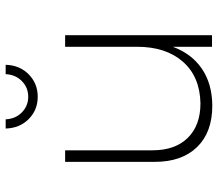

<svg xmlns="http://www.w3.org/2000/svg" viewBox="-66 -706 773 681"><g transform="rotate(-90 320.5 -365.5)"><path d="M86.9 -203.1V-521H127.9V-210.9Q127.9 -130.9 172.1 -85.9Q216.3 -41 294.9 -41Q389.2 -43 442.1 -103.3Q495.1 -163.6 495.1 -266.1V-521H536.1V0H495.1V-139.2Q470.2 -71.8 416.7 -35.6Q363.3 0.5 286.1 1Q191.9 1 139.4 -53Q86.9 -106.9 86.9 -203.1ZM205.1 -731.9H237.8Q239.3 -697.3 262.2 -674.6Q285.2 -651.9 317.9 -651.9Q350.6 -651.9 373.5 -674.6Q396.5 -697.3 397.9 -731.9H431.2Q429.7 -682.1 397.2 -650.1Q364.7 -618.2 317.9 -618.2Q271 -618.2 238.8 -650.1Q206.5 -682.1 205.1 -731.9Z"/></g></svg>

Font: Trueno UltraLight
Style: Regular
Weight: 250
Designer: Julieta Ulanovsky
Foundry: Julieta Ulanovsky
Version: Version 3.001b | FøM Fix